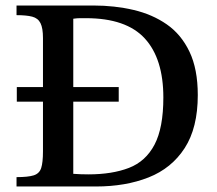

<svg xmlns="http://www.w3.org/2000/svg" viewBox="-20 -677 786 697"><path d="M328 0H40V-34Q82 -34 102.5 -40.5Q123 -47 129.5 -67Q136 -87 136 -128V-308H41V-361H136V-539Q136 -575 127 -593Q118 -611 97 -616.5Q76 -622 40 -622V-657H319Q396 -657 464.5 -641Q533 -625 585.5 -588.5Q638 -552 668 -489Q698 -426 698 -332Q698 -213 650.5 -139.5Q603 -66 519.5 -33Q436 0 328 0ZM411 -308H246V-46Q272 -44 301 -44Q387 -44 448 -67.5Q509 -91 541 -152Q573 -213 573 -323Q573 -464 505.5 -537.5Q438 -611 292 -611Q280 -611 270 -611Q260 -611 246 -609V-361H411Z"/></svg>

Font: STIX Two Text Medium
Style: Regular
Weight: 500
Designer: Ross Mills, John Hudson & Paul Hanslow, Tiro Typeworks Ltd; with prior portions MicroPress Inc., and Coen Hoffman.
Foundry: Tiro Typeworks Ltd
Version: Version 2.13 b171